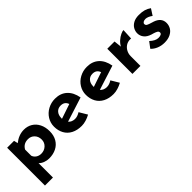

<svg xmlns="http://www.w3.org/2000/svg" viewBox="114 -1304 2359 2359"><g transform="rotate(-45 1293.5 -124.5)"><path d="M586 -220Q586 -148 555.5 -95.5Q525 -43 470.5 -15.5Q416 12 346 12Q308 12 271.5 -1.5Q235 -15 211 -40V210H72V-447H192L204 -395Q284 -459 374 -459Q435 -459 483 -430Q531 -401 558.5 -347Q586 -293 586 -220ZM444 -218Q444 -272 410.5 -306.5Q377 -341 328 -341Q287 -341 258.5 -324.5Q230 -308 212 -275V-168Q223 -136 251.5 -117Q280 -98 318 -98Q370 -98 407 -132Q444 -166 444 -218Z M1001 -136 1063 -32Q1027 -12 987 0Q947 12 911 12Q833 12 776.5 -17.5Q720 -47 691 -100.5Q662 -154 662 -223Q662 -287 695.5 -341Q729 -395 787 -426.5Q845 -458 914 -458Q1008 -458 1068.5 -403Q1129 -348 1147 -246L827 -144Q859 -107 914 -107Q956 -107 1001 -136ZM800 -231V-222L992 -287Q971 -349 903 -349Q856 -349 828 -317Q800 -285 800 -231Z M1554 -136 1616 -32Q1580 -12 1540 0Q1500 12 1464 12Q1386 12 1329.5 -17.5Q1273 -47 1244 -100.5Q1215 -154 1215 -223Q1215 -287 1248.5 -341Q1282 -395 1340 -426.5Q1398 -458 1467 -458Q1561 -458 1621.5 -403Q1682 -348 1700 -246L1380 -144Q1412 -107 1467 -107Q1509 -107 1554 -136ZM1353 -231V-222L1545 -287Q1524 -349 1456 -349Q1409 -349 1381 -317Q1353 -285 1353 -231Z M2105 -459 2098 -319Q2092 -320 2081 -320Q2039 -320 2007 -298Q1975 -276 1958 -241.5Q1941 -207 1941 -171V0H1802V-437H1928L1939 -337Q1957 -372 1988.5 -400Q2020 -428 2053 -443.5Q2086 -459 2105 -459Z M2175 -63 2233 -140Q2291 -86 2342 -86Q2369 -86 2385.5 -94.5Q2402 -103 2402 -120Q2402 -140 2383 -150.5Q2364 -161 2340.5 -168Q2317 -175 2309 -177Q2252 -195 2224 -230.5Q2196 -266 2196 -312Q2196 -347 2214.5 -380.5Q2233 -414 2272 -435.5Q2311 -457 2369 -457Q2423 -457 2461 -446Q2499 -435 2534 -410L2481 -328Q2461 -344 2436.5 -354.5Q2412 -365 2392 -365Q2368 -365 2353 -355Q2338 -345 2338 -331Q2337 -310 2355.5 -299.5Q2374 -289 2413 -278Q2419 -276 2425.5 -274Q2432 -272 2439 -270Q2542 -236 2542 -146Q2542 -104 2521 -69Q2500 -34 2457.5 -12.5Q2415 9 2354 9Q2300 9 2253 -10Q2206 -29 2175 -63Z"/></g></svg>

Font: Josefin Sans
Style: Bold
Weight: 700
Designer: Santiago Orozco
Foundry: Typemade
Version: Version 2.000